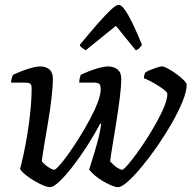

<svg xmlns="http://www.w3.org/2000/svg" viewBox="-20 -775 793 795"><path d="M187 0Q177 0 160 -7Q143 -14 124 -25Q105 -36 88.5 -49Q72 -62 63 -75Q71 -105 78 -138Q85 -171 91 -206Q97 -241 101.5 -276.5Q106 -312 108.5 -345Q111 -378 111 -409Q111 -425 104.5 -429Q98 -433 83 -433H26Q26 -441 28.5 -450.5Q31 -460 34 -465Q50 -473 71 -481Q92 -489 112 -494.5Q132 -500 145 -500Q170 -500 184.5 -487.5Q199 -475 199 -449Q199 -418 193.5 -370.5Q188 -323 179.5 -272Q171 -221 163.5 -177Q156 -133 153 -107Q159 -100 168 -92Q177 -84 188 -78Q199 -72 206 -72Q213 -75 229.5 -94Q246 -113 267.5 -143.5Q289 -174 311.5 -210.5Q334 -247 353.5 -283.5Q373 -320 385 -352Q397 -384 397 -405Q397 -423 390.5 -428Q384 -433 368 -433H308Q308 -441 310 -450.5Q312 -460 314 -465Q330 -473 351 -481Q372 -489 392.5 -494.5Q413 -500 426 -500Q451 -500 466.5 -487.5Q482 -475 482 -449Q482 -417 476 -370Q470 -323 462 -272Q454 -221 446.5 -176.5Q439 -132 436 -107Q442 -100 450.5 -92Q459 -84 469.5 -78Q480 -72 487 -72Q494 -75 510 -93.5Q526 -112 547.5 -141.5Q569 -171 590.5 -205Q612 -239 631 -273.5Q650 -308 661.5 -337.5Q673 -367 673 -386Q673 -392 661.5 -401.5Q650 -411 633 -421.5Q616 -432 600.5 -440Q585 -448 576 -451Q576 -458 578 -465.5Q580 -473 582 -475Q589 -480 602.5 -485.5Q616 -491 630 -495.5Q644 -500 650 -500Q659 -500 675.5 -491Q692 -482 710 -469Q728 -456 740.5 -443.5Q753 -431 753 -425Q753 -397 736 -355Q719 -313 691.5 -265Q664 -217 631.5 -170Q599 -123 567 -84.5Q535 -46 509 -23Q483 0 469 0Q458 0 441.5 -7Q425 -14 407 -24.5Q389 -35 373.5 -48Q358 -61 349 -73Q354 -89 363.5 -119Q373 -149 383.5 -187Q394 -225 399 -262L395 -263Q370 -216 340 -169.5Q310 -123 280 -84.5Q250 -46 225.5 -23Q201 0 187 0ZM335 -567Q326 -572 319 -577.5Q312 -583 310 -589Q353 -641 385.5 -678Q418 -715 439.5 -735Q461 -755 472 -755Q482 -755 496.5 -735Q511 -715 529 -678Q547 -641 568 -589Q564 -585 558.5 -577.5Q553 -570 542 -567L460 -668Z"/></svg>

Font: Texturina 12pt
Style: Italic
Weight: 400
Italic angle: -11°
Designer: Guillermo Torres Carreño
Foundry: Omnibus-Type
Version: Version 1.002